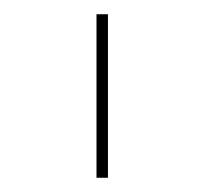

<svg xmlns="http://www.w3.org/2000/svg" viewBox="-20 -623 288 270"><path d="M115.7 -373H131.8V-603H115.7Z"/></svg>

Font: Now Thin
Style: Regular
Weight: 100
Designer: Alfredo Marco Pradil
Foundry: Alfredo Marco Pradil
Version: Version 1.200;hotconv 1.0.109;makeotfexe 2.5.65596